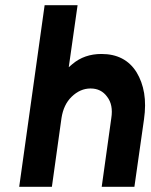

<svg xmlns="http://www.w3.org/2000/svg" viewBox="-20 -720 582 740"><path d="M498 0 535 -260Q543 -316 535.5 -361Q528 -406 506 -442Q462 -512 371 -512Q305 -512 259 -473Q255 -470 252 -467Q249 -464 245 -461L279 -700H152L54 0H180L217 -265Q225 -317 256 -347Q289 -379 329 -379Q370 -379 393 -347Q417 -316 409 -265L372 0Z"/></svg>

Font: Unageo
Style: Bold-Italic
Weight: 700
Designer: Richard Sepsi
Foundry: Richard Sepsi
Version: Version 2.000